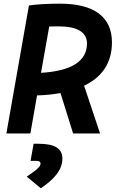

<svg xmlns="http://www.w3.org/2000/svg" viewBox="-20 -723 626 1040"><path d="M14.6 0H144.5L180.7 -206.1C227.1 -207.5 269.5 -211.9 307.6 -219.2L376 0H522L435.5 -258.8C535.6 -306.2 586.4 -385.3 586.4 -493.7C586.4 -631.3 490.2 -703.1 305.2 -703.1C237.3 -703.1 179.7 -699.7 136.7 -693.4ZM202.1 -328.6 246.6 -579.6C263.2 -580.1 280.8 -580.1 298.8 -580.1C398.9 -580.1 451.2 -548.3 451.2 -487.3C451.2 -391.6 366.2 -337.9 202.1 -328.6ZM201.2 296.9C265.6 252.4 317.9 203.1 317.9 135.7C317.9 81.1 276.4 55.7 189 55.7H162.1L145.5 148.4H177.2C192.4 148.4 199.7 153.3 199.7 163.6C199.7 183.6 165.5 205.1 125 233.9Z"/></svg>

Font: Cascadia Code
Style: Bold Italic
Weight: 700
Italic angle: -10°
Monospace: yes
Designer: Aaron Bell
Foundry: Saja Typeworks
Version: Version 2404.023